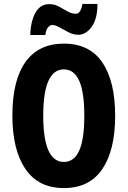

<svg xmlns="http://www.w3.org/2000/svg" viewBox="-20 -947 649 977"><path d="M566 -358Q566 -183 500.5 -86.5Q435 10 305 10Q175 10 109 -87.5Q43 -185 43 -359Q43 -539 110 -632Q177 -725 305 -725Q436 -725 501 -629Q566 -533 566 -358ZM200 -358Q200 -123 305 -123Q357 -123 383 -180.5Q409 -238 409 -358Q409 -478 383 -536Q357 -594 305 -594Q200 -594 200 -358ZM134 -769Q134 -792 139 -819.5Q144 -847 154.5 -871Q165 -895 183.5 -910.5Q202 -926 230 -926Q257 -926 279.5 -914Q302 -902 323 -889.5Q344 -877 366 -877Q380 -877 388 -891.5Q396 -906 400 -927H476Q476 -851 446.5 -810.5Q417 -770 378 -770Q354 -770 329.5 -782.5Q305 -795 283 -807.5Q261 -820 245 -820Q235 -820 224 -807Q213 -794 211 -769Z"/></svg>

Font: Noto Sans Gujarati ExtraCondensed ExtraBold
Style: Regular
Weight: 800
Width: 2
Designer: Jelle Bosma - Monotype Design Team, Universal Thirst
Foundry: Monotype Imaging Inc.
Version: Version 2.106; ttfautohint (v1.8.4.7-5d5b)